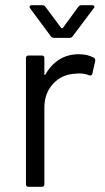

<svg xmlns="http://www.w3.org/2000/svg" viewBox="-20 -720 404 740"><path d="M284 -511Q317 -511 341 -498Q347 -495 347 -488Q347 -487 347 -485L336 -436Q334 -429 328 -429Q326 -429 323 -430Q306 -437 284 -437L271 -436Q219 -434 185 -397.5Q151 -361 151 -305V-10Q151 0 141 0H90Q80 0 80 -10V-496Q80 -506 90 -506H141Q151 -506 151 -496V-435Q151 -432 152 -431.5Q153 -431 153 -431Q154 -431 155 -433Q176 -470 208.5 -490.5Q241 -511 284 -511ZM96 -688Q94 -690 94 -694Q94 -696 96 -698Q98 -700 102 -700H142Q151 -700 155 -694L216 -612Q217 -611 219 -611Q221 -611 222 -612L282 -694Q286 -700 295 -700H335Q341 -700 342.5 -697.5Q344 -695 344 -694Q344 -691 341 -688L260 -580Q256 -574 247 -574H189Q180 -574 176 -580Z"/></svg>

Font: LinhAnh
Style: Regular
Weight: 400
Designer: Jeremy Tribby
Foundry: Tribby Type
Version: Version 1.408